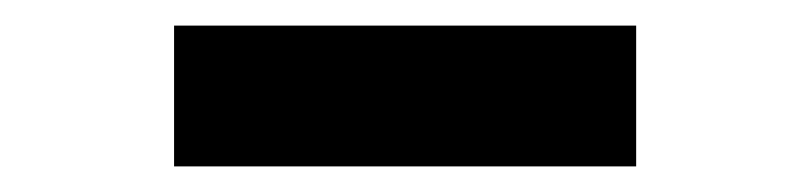

<svg xmlns="http://www.w3.org/2000/svg" viewBox="-20 -387 633 150"><path d="M116 -257H477V-367H116Z"/></svg>

Font: Be Vietnam
Style: Bold
Weight: 700
Designer: Gabriel Lam
Foundry: TypeRant
Version: Version 4.000